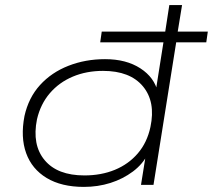

<svg xmlns="http://www.w3.org/2000/svg" viewBox="-20 -725 835 753"><path d="M309 8Q221 8 163 -27Q105 -62 82.5 -124.5Q60 -187 76 -270Q92 -342 137 -391.5Q182 -441 248.5 -467Q315 -493 392 -493Q475 -493 530.5 -457Q586 -421 599 -363H590L621 -559H373L379 -601H628L644 -705H694L677 -601H795L789 -559H671L582 0H533L553 -125H562Q541 -82 501.5 -52.5Q462 -23 413 -7.5Q364 8 309 8ZM311 -37Q377 -37 430.5 -59Q484 -81 520.5 -123.5Q557 -166 570 -227Q591 -326 540.5 -386.5Q490 -447 384 -447Q319 -447 265.5 -424.5Q212 -402 175.5 -359.5Q139 -317 125 -257Q105 -157 155 -97Q205 -37 311 -37Z"/></svg>

Font: Nunito Sans 10pt Expanded ExtraLight
Style: Italic
Weight: 250
Width: 7
Italic angle: -9°
Designer: Vernon Adams
Foundry: Vernon Adams
Version: Version 3.101;gftools[0.9.27]